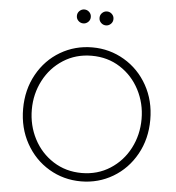

<svg xmlns="http://www.w3.org/2000/svg" viewBox="-63 -1027 1009 1098"><g transform="rotate(5 442.0 -478.5)"><path d="M77 -373Q77 -483 126 -571Q175 -659 258.5 -708Q342 -757 442 -757Q541 -757 625 -707.5Q709 -658 758 -570.5Q807 -483 807 -373Q807 -263 758 -175Q709 -87 625.5 -37.5Q542 12 442 12Q342 12 258.5 -37.5Q175 -87 126 -175Q77 -263 77 -373ZM442 -36Q533 -36 605 -82Q677 -128 717 -205Q757 -282 757 -373Q757 -463 717 -540Q677 -617 605.5 -663Q534 -709 442 -709Q351 -709 279 -663Q207 -617 167 -540Q127 -463 127 -373Q127 -282 167 -205Q207 -128 279 -82Q351 -36 442 -36ZM337 -929Q337 -946 349 -957.5Q361 -969 377 -969Q393 -969 405 -957.5Q417 -946 417 -929Q417 -912 405 -900.5Q393 -889 377 -889Q361 -889 349 -900.5Q337 -912 337 -929ZM507 -969Q523 -969 535 -957.5Q547 -946 547 -929Q547 -912 535 -900.5Q523 -889 507 -889Q491 -889 479 -900.5Q467 -912 467 -929Q467 -946 479 -957.5Q491 -969 507 -969Z"/></g></svg>

Font: Eudoxus Sans ExtraLight
Style: Regular
Weight: 200
Designer: Stijn de Vries
Foundry: tokotype
Version: Version 2.005